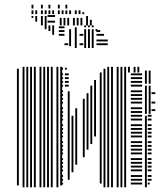

<svg xmlns="http://www.w3.org/2000/svg" viewBox="-20 -796 703 816"><path d="M60 -8H52V-504H60ZM84 0H76V-512H84ZM100 0H92V-512H100ZM116 0H108V-512H116ZM132 0H124V-512H132ZM156 0H148V-512H156ZM172 0H164V-512H172ZM188 0H180V-512H188ZM204 0H196V-512H204ZM228 0H220V-512H228ZM244 -8H236V-512H244ZM248 -12H240V-20H248ZM248 -28H240V-36H248ZM248 -44H240V-52H248ZM248 -68H240V-76H248ZM248 -84H240V-92H248ZM248 -100H240V-108H248ZM248 -116H240V-124H248ZM248 -140H240V-148H248ZM248 -156H240V-164H248ZM248 -172H240V-180H248ZM248 -188H240V-196H248ZM248 -212H240V-220H248ZM248 -228H240V-236H248ZM248 -244H240V-252H248ZM248 -260H240V-268H248ZM248 -284H240V-292H248ZM248 -300H240V-308H248ZM248 -316H240V-324H248ZM248 -332H240V-340H248ZM248 -356H240V-364H248ZM248 -372H240V-380H248ZM248 -388H240V-396H248ZM248 -404H240V-412H248ZM248 -428H240V-436H248ZM248 -444H240V-452H248ZM248 -460H240V-468H248ZM248 -476H240V-484H248ZM248 -500H240V-508H248ZM276 -32H268V-408H276ZM292 -64H284V-304H292ZM308 -96H300V-336H308ZM272 -428H256V-436H272ZM272 -444H256V-452H272ZM272 -460H256V-468H272ZM272 -476H256V-484H272ZM264 -500H256V-508H264ZM340 -128H332V-376H340ZM356 -160H348V-400H356ZM372 -184H364V-432H372ZM388 -216H380V-456H388ZM412 -16H404V-488H412ZM428 0H420V-488H428ZM444 0H436V-488H444ZM460 0H452V-488H460ZM484 0H476V-488H484ZM500 0H492V-488H500ZM516 0H508V-488H516ZM584 -12H536V-20H584ZM584 -28H536V-36H584ZM584 -44H536V-52H584ZM584 -68H536V-76H584ZM584 -84H536V-92H584ZM584 -100H536V-108H584ZM584 -116H536V-124H584ZM584 -140H536V-148H584ZM584 -156H536V-164H584ZM584 -172H536V-180H584ZM584 -188H536V-196H584ZM584 -212H536V-220H584ZM584 -228H536V-236H584ZM584 -244H536V-252H584ZM584 -260H536V-268H584ZM584 -284H536V-292H584ZM584 -300H536V-308H584ZM584 -316H536V-324H584ZM584 -332H536V-340H584ZM584 -356H536V-364H584ZM584 -372H536V-380H584ZM584 -388H536V-396H584ZM584 -404H536V-412H584ZM584 -428H536V-436H584ZM584 -444H536V-452H584ZM584 -460H536V-468H584ZM584 -476H536V-484H584ZM428 -488H420V-504H428ZM444 -488H436V-512H444ZM460 -488H452V-512H460ZM484 -488H476V-512H484ZM500 -488H492V-512H500ZM516 -488H508V-512H516ZM532 -488H524V-512H532ZM556 -488H548V-512H556ZM572 -488H564V-512H572ZM604 0H596V-304H604ZM616 -12H608V-20H616ZM624 -28H608V-36H624ZM624 -44H608V-52H624ZM624 -68H608V-76H624ZM624 -84H608V-92H624ZM624 -100H608V-108H624ZM624 -116H608V-124H624ZM624 -140H608V-148H624ZM624 -156H608V-164H624ZM624 -172H608V-180H624ZM624 -188H608V-196H624ZM624 -212H608V-220H624ZM624 -228H608V-236H624ZM624 -244H608V-252H624ZM624 -260H608V-268H624ZM624 -284H608V-292H624ZM624 -300H608V-308H624ZM604 -312H596V-432H604ZM620 -312H612V-432H620ZM640 -324H624V-332H640ZM640 -356H624V-364H640ZM640 -396H624V-404H640ZM604 -440H596V-496H604ZM620 -440H612V-496H620ZM178 -672H170V-688H178ZM194 -664H186V-688H194ZM210 -648H202V-688H210ZM270 -604H254V-612H270ZM254 -644H230V-652H254ZM254 -660H230V-668H254ZM254 -676H230V-684H254ZM282 -600H274V-672H282ZM306 -592H298V-680H306ZM334 -604H318V-612H334ZM334 -644H318V-652H334ZM346 -592H338V-664H346ZM362 -592H354V-664H362ZM378 -592H370V-664H378ZM438 -604H390V-612H438ZM438 -620H390V-628H438ZM422 -644H390V-652H422ZM406 -660H390V-668H406ZM346 -664H338V-672H346ZM362 -664H354V-672H362ZM378 -664H370V-672H378ZM394 -664H386V-672H394ZM346 -680H338V-688H346ZM362 -680H354V-688H362ZM378 -680H370V-688H378ZM122 -720H114V-728H122ZM138 -704H130V-728H138ZM162 -688H154V-728H162ZM178 -688H170V-728H178ZM214 -700H182V-708H214ZM214 -724H182V-732H214ZM242 -688H234V-720H242ZM258 -688H250V-720H258ZM274 -688H266V-720H274ZM298 -688H290V-720H298ZM314 -688H306V-720H314ZM330 -688H322V-720H330ZM354 -688H346V-728H354ZM370 -688H362V-712H370ZM122 -736H114V-752H122ZM138 -736H130V-752H138ZM162 -736H154V-752H162ZM178 -736H170V-752H178ZM194 -736H186V-752H194ZM210 -736H202V-752H210ZM234 -736H226V-752H234ZM250 -736H242V-752H250ZM266 -736H258V-752H266ZM282 -736H274V-752H282ZM306 -736H298V-752H306ZM322 -736H314V-752H322ZM338 -736H330V-744H338ZM122 -760H114V-776H122ZM162 -760H154V-776H162ZM194 -760H186V-776H194ZM234 -760H226V-776H234ZM266 -760H258V-776H266Z"/></svg>

Font: Rubik Lines
Style: Regular
Weight: 400
Designer: Hubert and Fischer, NaN
Foundry: Hubert and Fischer, NaN
Version: Version 2.201